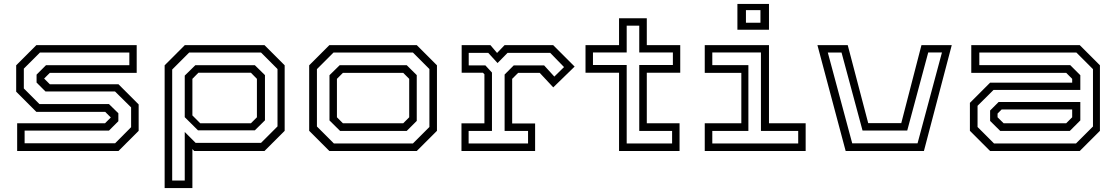

<svg xmlns="http://www.w3.org/2000/svg" viewBox="-20 -770 5691 979"><path d="M67.5 0V-141.5H515.5L545 -171L516.5 -199.5H165.5L62.5 -302.5V-437L165.5 -540H677V-398.5H234L205 -369.5L234 -340.5H584L687 -237.5V-103L584 0ZM105.5 -39.5H567L648.5 -121.5V-222.5L566.5 -303.5H212L166.5 -349V-389.5L214.5 -437.5H639.5V-502H183.5L101.5 -420V-319L181 -239.5H535.5L583.5 -192.5V-152L535.5 -104H105.5Z M819.5 189V-437L922.5 -540H1328.5L1431.5 -437V-103L1328.5 0H970.5L961 -10V189ZM858 150.5H922V-97L977.5 -41.5H1311L1395 -125.5V-418L1311 -502H944.5L858 -415.5ZM989.5 -105.5 922 -172.5V-384.5L976 -437.5H1279.5L1331 -387V-156.5L1279.5 -105.5ZM1001 -141.5H1259.5L1290 -172V-368L1259.5 -399H991.5L961 -368V-181.5Z M1659.5 0 1556.5 -103V-437L1659.5 -540H2105L2208 -437V-103L2105 0ZM1682.5 -38.5H2085.5L2169.5 -122.5V-418L2085.5 -502H1680.5L1596 -417.5V-125ZM1714 -102.5 1660 -156V-386.5L1712 -437.5H2054L2105 -387V-153.5L2054 -102.5ZM1728.5 -141.5H2036L2066.5 -172V-368L2036 -398.5H1728.5L1698 -368V-172Z M2333 0V-141H2450V-391.5L2442.5 -399H2334V-540H2480.5L2514.5 -500L2553 -540H2800.5L2910 -430.5L2801 -324.5L2732 -398.5H2622L2591.5 -368V-140.5H2708.5V0ZM2369.5 -38.5H2672.5V-102.5H2553V-390L2599.5 -436.5H2754.5L2806.5 -379.5L2856 -428L2785.5 -500.5H2568L2517 -448.5L2469.5 -500.5H2370V-436.5H2455L2488.5 -400V-102.5H2369.5Z M3136.5 0V-399H2965.5V-540H3136.5V-677H3278V-540H3448.5V-399H3278V-141.5H3445V0ZM3175.5 -38.5H3407V-102.5H3239.5V-438.5H3411V-502.5H3239.5V-639H3175.5V-502.5H3003.5V-438.5H3175.5Z M3740 -618.5V-750H3901V-618.5ZM3783.5 -654H3857.5V-718.5H3783.5ZM3573.5 0V-141.5H3760V-398.5H3573.5V-540H3901V-141.5H4088V0ZM3612 -38.5H4050V-102.5H3860V-502.5H3612V-438H3796V-102.5H3612Z M4292 0 4148 -540H4302.5L4407 -142H4575.5L4678.5 -540H4833L4691 0ZM4325.5 -39H4658.5L4783 -502.5H4713L4606 -104.5H4378L4271 -502H4201Z M5028.5 0 4925.5 -103V-245.5L5028.5 -348.5H5447V-368L5416.5 -398.5H4932.5V-540H5485.5L5588.5 -437V-103L5485.5 0ZM5048.5 -38.5H5466.5L5553 -125V-417.5L5468.5 -502H4973.5V-438H5437L5488.5 -386.5V-311.5H5046L4964.5 -230.5V-122.5ZM5080 -102.5 5028.5 -153.5V-206.5L5072 -250H5488.5V-156L5435 -102.5ZM5097.5 -141.5H5416.5L5447 -172V-212H5087.5L5066.5 -191V-172Z"/></svg>

Font: Tourney Expanded
Style: Regular
Weight: 400
Width: 7
Designer: Tyler Finck
Foundry: Etcetera Type Co
Version: Version 1.010; ttfautohint (v1.8.3)